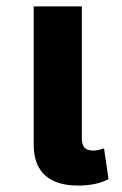

<svg xmlns="http://www.w3.org/2000/svg" viewBox="-20 -568 381 598"><path d="M224 10Q179 10 148 -4Q117 -18 101 -46.5Q85 -75 85 -118V-548H235V-136Q235 -117 243.5 -108Q252 -99 270 -99Q278 -99 287 -101Q296 -103 304 -106L318 -10Q299 0 275 5Q251 10 224 10Z"/></svg>

Font: Farlight84_Sys_V01
Style: Bold
Weight: 700
Designer: Monotype Design Team, Nadine Chahine and Nizar Qandah
Foundry: Monotype Imaging Inc.
Version: Version 2.004;October 31, 2024;FontCreator 14.0.0.2814 64-bi